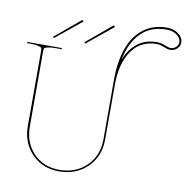

<svg xmlns="http://www.w3.org/2000/svg" viewBox="-103 -1099 1169 1200"><g transform="rotate(10 481.5 -499.0)"><path d="M168.5 -819.8 327.1 -952.6Q331.5 -956.1 335.4 -952.1Q340.3 -947.3 335.4 -943.4L174.8 -812.5ZM367.2 -819.8 525.4 -952.6Q529.8 -956.5 534.2 -952.1Q539.1 -947.3 534.2 -943.4L373.5 -812.5ZM613.8 -750Q639.2 -819.3 689.9 -859.4Q740.7 -899.4 814 -899.4Q839.4 -899.4 865.7 -888.7Q892.1 -877.9 901.4 -877.9Q922.4 -877.9 937 -891.4Q951.7 -904.8 951.7 -922.9Q951.7 -947.8 925.3 -967.5Q898.9 -987.3 860.4 -987.3Q760.3 -987.3 698.2 -925.8Q636.2 -864.3 613.8 -750ZM589.8 -620.1Q589.8 -735.4 619.4 -819.6Q648.9 -903.8 710.4 -951.7Q772 -999.5 860.4 -999.5Q903.3 -999.5 933.3 -977.1Q963.4 -954.6 963.4 -922.9Q963.4 -898.9 945.3 -882.6Q927.2 -866.2 901.4 -866.2Q887.2 -866.2 861.3 -877Q835.4 -887.7 814 -887.7Q771 -887.7 735.8 -872.8Q700.7 -857.9 675.8 -831.1Q650.9 -804.2 633.8 -766.8Q616.7 -729.5 608.6 -685.5Q600.6 -641.6 600.6 -591.3L600.1 -242.7Q600.1 -135.7 529.1 -66.7Q458 2.4 350.1 2.4Q245.1 2.4 177.5 -67.1Q109.9 -136.7 109.9 -242.7V-725.1Q109.9 -733.9 106 -739Q102.1 -744.1 84.7 -748.3Q67.4 -752.4 35.2 -752.4H15.1V-759.8H234.9V-752.4H197.3Q165 -752.4 147.7 -748.3Q130.4 -744.1 126.5 -739Q122.6 -733.9 122.6 -725.1V-242.7Q122.6 -140.1 186.3 -73.7Q250 -7.3 350.1 -7.3Q454.6 -7.3 522.2 -73.5Q589.8 -139.6 589.8 -242.7Z"/></g></svg>

Font: ZnikomitNo24
Style: Thin
Weight: 300
Designer: gluk
Foundry: gluk
Version: Version 0.55